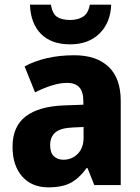

<svg xmlns="http://www.w3.org/2000/svg" viewBox="-20 -797 601 827"><path d="M300 -559Q395 -559 447.5 -509.5Q500 -460 500 -363V0H386L357 -73H353Q322 -30 285.5 -10Q249 10 188 10Q117 10 75.5 -37Q34 -84 34 -165Q34 -252 90.5 -295.5Q147 -339 256 -343L339 -346V-361Q339 -403 321 -421.5Q303 -440 270 -440Q239 -440 203.5 -429Q168 -418 131 -399L86 -511Q128 -534 182 -546.5Q236 -559 300 -559ZM295 -248Q242 -246 219 -227Q196 -208 196 -172Q196 -140 211.5 -124.5Q227 -109 253 -109Q290 -109 315 -134.5Q340 -160 340 -204V-250ZM459 -777Q456 -699 408.5 -652.5Q361 -606 282 -606Q201 -606 156.5 -651Q112 -696 109 -777H199Q206 -738 225.5 -724.5Q245 -711 283 -711Q315 -711 337.5 -725Q360 -739 367 -777Z"/></svg>

Font: Noto Sans Hebrew SemiCondensed ExtraBold
Style: Regular
Weight: 800
Width: 4
Designer: Monotype Design Team
Foundry: Monotype Imaging Inc.
Version: Version 2.004; ttfautohint (v1.8.4.7-5d5b)